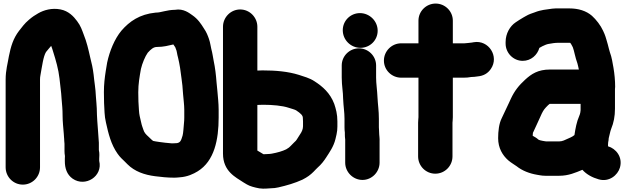

<svg xmlns="http://www.w3.org/2000/svg" viewBox="-20 -817 3607 1106"><path d="M351.5 11.2V53C351.5 62.6 352.3 71.5 354.1 81.7C353.7 86.6 353.5 91.8 353.5 97V112C353.5 150.5 364.5 188.7 398.7 212.4C471.6 262.7 573.5 198.7 551.5 109.6V97C551.5 86.8 554.5 68.5 549.5 47.4V7C549.5 6.5 549.5 5.7 549.5 5C547 -41.7 543 -77 540.4 -120.1L538.5 -155C538.5 -167.3 538.1 -182.2 537.4 -193.4L535.4 -223.5C534.8 -233.5 533.2 -244.5 532.5 -259.6C530.6 -308.6 523.2 -344.5 519.3 -387C514.5 -425.4 508.7 -451.2 499.5 -486.8C489.8 -530.2 479.5 -575.7 461.9 -618.7C452.7 -643.2 445 -668.1 423.9 -695.6C404.3 -722.2 375.3 -753.7 328.1 -762.8C278.4 -772.4 232.7 -759 200.3 -740.5C179.7 -728.5 167.9 -721.1 147.2 -703.6C118.9 -679.6 107.8 -661.5 89.6 -639.3C55.8 -595 42.4 -549.2 31.1 -492.6C24.9 -453.2 12.5 -412.8 12.5 -359V147C12.5 201.6 56.5 246.5 111.5 246.5C166.5 246.5 210.5 201.6 210.5 147V-359C210.5 -367.5 211.2 -374.7 212.8 -383C222.7 -437.1 229.2 -491.4 245 -517.3C256.3 -530.2 265.7 -543.3 274.8 -552.8C279 -542 282.3 -532.8 286.1 -519.3C301.9 -469.4 316.7 -418.5 322.7 -365.2C326.6 -323.1 332.6 -289.4 334.6 -249.5C337.9 -209.3 340.5 -188.6 340.5 -152C340.5 -115.7 345 -78.5 347.5 -45.6C347.9 -31.1 349.5 -22.8 349.5 -18C349.5 -8.1 350.6 -2.3 351.5 11.2Z M880 -744.5C879.1 -744.5 877.5 -744.4 876.3 -744.3C784 -735.1 725.7 -693.7 679.4 -640.3C639.8 -592.7 611.4 -522.7 597.3 -456.9C597.2 -456.5 597.1 -455.7 597 -455.2L589 -406.9C583.2 -369.5 578.5 -331.5 578.5 -286C578.5 -264.5 578.8 -245.1 579.5 -223.1C582.2 -184.9 580.7 -150.6 590.5 -110.4C604.6 -46.8 619.6 15.2 657.1 68.2C671 88.7 686.5 101.5 697.5 112.5L714.5 129.5C755.4 170.4 811.6 190.4 874.3 198.2C908.8 202.5 942.6 206.5 985 206.5C995.8 206.5 1005.2 205.2 1015.3 204.4C1059.2 201.7 1094.4 184.9 1118.7 169.9C1215.1 110.6 1239.5 -12.8 1239.5 -140V-185C1239.5 -222.4 1234.9 -260.4 1232.3 -292.4L1227.4 -342.2C1224.1 -385.9 1219.5 -426 1210.7 -467.5C1206.6 -488.3 1204 -510.2 1197.2 -535C1193 -550.1 1192 -569 1183.4 -593.5C1177 -611.5 1170.1 -631.1 1154.2 -653.8C1138.2 -679.4 1120.3 -707.4 1087.1 -730C1072.1 -740.2 1037.4 -769.6 988 -760.5C939.6 -759.8 907.3 -744.5 880 -744.5ZM978.6 -560.9C981.8 -556 984.6 -551.8 989.6 -544.7C991.2 -541.1 993.4 -534.3 997 -524.6C999.3 -518.7 999.3 -507.3 1005.8 -484.2C1014.4 -449.4 1021.1 -405.7 1025.8 -363.6L1030.7 -324.2L1034.6 -274.1C1036.8 -245.9 1041.5 -213.1 1041.5 -185V-140C1041.5 -128.5 1040.9 -118.1 1039.7 -106.8C1037.2 -80.4 1036 -52 1031.8 -36C1022.3 -3 1017.1 3.8 999.4 7.5C993.4 7.6 987.9 7.8 979.5 8.5H966.8C945.1 6.4 917.3 4.3 899.7 1.1C885.9 -1.4 867.8 -3 862.4 -5.2C854.2 -10.2 846.1 -20 835.9 -29C819.4 -43.7 810.8 -53.4 805.9 -69.8C800.6 -87.4 798 -88.4 792.6 -114C786.1 -142.6 781.9 -155.4 780.4 -181.7C777.7 -213 776.5 -250.1 776.5 -285C776.5 -334.8 783.7 -373.5 791.8 -419.7C799.2 -451.8 816.2 -492.7 831.1 -513.3C849.7 -533.8 864.3 -546.5 884 -546.5C923.6 -546.5 949.6 -554.6 978.6 -560.9Z M1725.5 -118V-90C1725.5 -73.1 1718.3 -57.4 1709.3 -44.5C1701.9 -34 1690.9 -13.8 1684.5 -6.4C1677.9 1.3 1670.6 5.7 1653.8 24.3C1647.9 31.2 1642.6 34.6 1628.7 43.2C1606.4 54 1578.2 62.1 1546 68L1535.1 69.5C1519.5 70 1504.9 71.9 1497.7 71.4C1486.3 63.5 1475.9 59 1462.5 50.3L1462.5 -212.5C1472.2 -212.5 1484.4 -212.9 1496 -213.5C1549.5 -213.4 1605.9 -208.5 1642.5 -196.3C1660.4 -190.7 1678.7 -185.6 1685.8 -181.4C1711.7 -164.1 1724.5 -152.5 1724.5 -138C1724.5 -131.4 1725.5 -124.6 1725.5 -118ZM1462.5 -410.5V-663C1462.5 -716.9 1418.4 -762.5 1363.5 -762.5C1308.6 -762.5 1264.5 -716.9 1264.5 -663V68C1264.5 170.5 1338.5 204.4 1380.2 232.2C1380.5 232.4 1381.2 232.9 1381.7 233.2L1401.7 245.2C1420.2 256.3 1447.2 263 1473.9 268C1504 272.3 1525.1 267.5 1541 267.5C1555.1 267.5 1570 265.6 1583.4 262.5C1632.6 251.2 1679.1 237.7 1721.7 218.1C1722.3 217.8 1723.4 217.2 1724.2 216.8L1742.4 206.7C1764.7 193.9 1783.4 176.1 1798.2 159.8L1809.5 148.6C1829.9 130.9 1846.7 109.5 1860.7 87.1C1876.8 62 1902.3 27.1 1912.5 -16.5L1918.6 -42.7C1921.9 -57.8 1923.5 -72.6 1923.5 -88V-118C1923.5 -159.8 1914.8 -190.2 1905.4 -218.5C1881.9 -281 1838.4 -318.7 1792.6 -348.3C1761.6 -369 1729.6 -375.8 1701.9 -385.6C1639.3 -405.3 1567.4 -411.5 1492 -411.5C1481.4 -411.5 1471.4 -410.5 1462.5 -410.5Z M1948.5 -440V-370C1948.5 -323.1 1956.5 -286.6 1956.5 -249.2C1958.5 -202.1 1964.5 -171.2 1964.5 -132V-84C1964.5 -73.3 1965 -64.2 1966.5 -53.3V-42C1966.5 -32.2 1967 -24.1 1968.5 -13.3V120C1968.5 174.2 2013.7 219.5 2068 219.5C2122.9 219.5 2166.5 173.4 2166.5 120V-2.7C2167.5 -19.5 2164.5 -36.5 2164.5 -42C2164.5 -58.4 2162.5 -74.3 2162.5 -84V-132C2162.5 -180.2 2156.4 -215.3 2154.5 -256.6C2152.8 -297.3 2146.5 -335.9 2146.5 -370V-440C2146.5 -494.5 2101.6 -538.5 2047.5 -538.5C1993.5 -538.5 1948.5 -494.5 1948.5 -440ZM1954.5 -643C1954.5 -586.8 2000.6 -541.5 2056.5 -541.5C2110.7 -541.5 2155.5 -584.8 2155.5 -640C2155.5 -696.4 2108.4 -741.5 2053.5 -741.5C1999.3 -741.5 1954.5 -698.2 1954.5 -643Z M2390.5 -698V-567.5H2291C2236.1 -567.5 2191.5 -522.4 2191.5 -468C2191.5 -413 2236.9 -369.5 2291 -369.5H2390.5V-142C2390.5 -136.8 2388.5 -124.1 2388.5 -110V84C2388.5 138.6 2432.5 183.5 2487.5 183.5C2542.5 183.5 2586.5 138.6 2586.5 84V-110C2586.5 -114.5 2588.5 -127.3 2588.5 -142V-369.5H2649C2665.2 -369.5 2679 -370.4 2694.9 -373.5C2705.4 -373.6 2718.2 -374.5 2731.1 -376.8C2765.5 -379.9 2789.9 -394.3 2807.4 -419.7C2857.2 -491.9 2794.7 -588.1 2709.6 -573.9L2698.3 -571.9C2684.5 -569.4 2666.3 -568.9 2655.6 -567.5H2588.5V-698C2588.5 -752.5 2543.6 -796.5 2489.5 -796.5C2435.5 -796.5 2390.5 -752.5 2390.5 -698Z M3523.5 -317C3523.5 -353.5 3519.8 -391.6 3513.9 -426.4C3509.1 -452.9 3504.2 -487.5 3493.1 -516.3C3490 -524.5 3486 -543.9 3481.1 -561.3L3472.9 -589.7C3468.8 -602.9 3466.4 -611.9 3462.3 -621.2L3454.2 -639.4C3439.7 -671.4 3414.4 -703.8 3389.9 -726C3356.7 -754.8 3311.4 -768.5 3261 -768.5H3198C3186.5 -768.5 3172.8 -768.9 3160.7 -767.1C3127.9 -762.4 3095.2 -760 3060.5 -746C3045.7 -740.7 3027.6 -735.8 3006.8 -723.2L2993.8 -715.8C2980.6 -708.5 2960.8 -695.3 2950.2 -688.2C2918.2 -666.9 2892.5 -624.2 2892.5 -575V-566C2892.5 -512.6 2936.1 -466.5 2991 -466.5C3039.1 -466.5 3075.4 -500.3 3087 -541.1L3104.5 -550.8C3116.2 -556.6 3130.2 -562.6 3140 -564C3160 -567.6 3177.2 -570.5 3196 -570.5H3261C3262.6 -570.5 3263.5 -570.2 3265.2 -569.9C3269.3 -564.6 3273.7 -556.8 3279.7 -544.7C3287.9 -523.5 3292.8 -488.1 3306.2 -451.8L3310.5 -434.5C3311.7 -429 3313.1 -422.6 3314.4 -416.5H3148C3078.6 -416.5 3040.7 -390.7 3004.7 -357.7C2969.2 -325.3 2944 -293.9 2923 -248.8L2911.2 -223.2C2896.8 -194.3 2882.6 -161 2869.5 -134.8C2854.4 -104.7 2849.5 -61 2849.5 -21C2849.5 35.8 2875 77.5 2907.3 106.2C2926.4 122.7 2946.2 132.8 2955.6 140.3C2988.3 166.4 3029.9 182.5 3074.7 190L3091.5 192.9C3100.5 194.5 3110.9 195.5 3121 195.5H3202C3254.6 195.5 3295.4 177.6 3334.8 161.1C3359.4 188.5 3392.7 205.8 3428.6 216C3488.6 233.5 3538.3 192.1 3551 148.5C3568.7 87.7 3527.7 38.7 3482.5 25.7V14.5C3483 10.2 3483.2 8.8 3483.4 2.2C3484.8 -4.6 3486.5 -12.9 3486.5 -21C3492.5 -42.1 3494.4 -59 3500.7 -74.9C3515 -109.6 3522.5 -146.6 3522.5 -191V-304C3522.5 -307.3 3523.5 -312.8 3523.5 -317ZM3324.5 -218.5V-182.3L3322.9 -169.5C3321.8 -162.9 3319.9 -156.4 3316.7 -149.2C3301.8 -115.6 3294.8 -77.5 3289.1 -39L3278.4 -31.4C3269.6 -26.1 3265.3 -24.7 3257.3 -21C3233.7 -10.2 3219.9 -2.5 3202 -2.5H3127C3125.2 -2.5 3122.9 -2.7 3121.3 -3L3104.5 -5.9C3097.1 -7.2 3085.1 -9.9 3080.4 -13.6C3071.7 -22.2 3060.9 -27.8 3048.5 -34.9C3048.6 -40.9 3049.1 -48.4 3049.8 -51.9C3050.4 -52.9 3051 -54.1 3051.5 -55.2C3062.6 -81.3 3078.3 -110.8 3091.4 -142L3100.8 -162.8C3111.9 -184.7 3116.6 -190.5 3137.2 -211.2C3139.8 -213.3 3142.6 -215.6 3146.1 -218.5Z"/></svg>

Font: Smoothie
Style: ExBd
Weight: 800
Foundry: Cannot Into Space Fonts
Version: Version 0.8